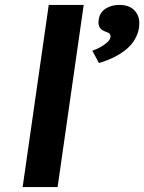

<svg xmlns="http://www.w3.org/2000/svg" viewBox="-20 -760 586 780"><path d="M72 0 178 -740H320L214 0ZM382 -504 355 -554Q370 -559 386 -567.5Q402 -576 415 -587.5Q428 -599 429 -610Q429 -612 429 -613Q429 -619 425.5 -623Q422 -627 410 -631Q391 -638 385.5 -647.5Q380 -657 380 -669Q380 -674 381 -680Q385 -709 408.5 -724.5Q432 -740 465 -740Q504 -740 525 -719Q546 -698 546 -666Q546 -658 545 -649Q541 -623 528 -600.5Q515 -578 493.5 -560Q472 -542 444 -528Q416 -514 382 -504Z"/></svg>

Font: Lexend SemBd
Style: Italic
Weight: 600
Italic angle: -8.13011°
Designer: Bonnie Shaver-Troup, Thomas Jockin
Foundry: Lexend
Version: Version 1.007